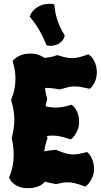

<svg xmlns="http://www.w3.org/2000/svg" viewBox="-20 -983 530 1007"><path d="M395 -345.2Q395 -323.2 389.2 -306.9Q383.3 -290.5 376 -279.3Q368.7 -268.1 362.5 -262.2Q356.4 -256.3 356 -255.9L351.1 -252L344.2 -253.9Q316.9 -263.2 296.1 -267.6Q275.4 -272 254.9 -272Q239.7 -272 225.1 -269L228 -263.2L230 -258.8L228 -254.9Q216.3 -221.7 211.9 -189Q219.7 -190.9 229.5 -192.4Q239.3 -193.8 248 -194.8Q256.8 -195.8 262.7 -196.3Q268.6 -196.8 269 -196.8L272.9 -198.2L276.9 -195.8Q304.7 -184.6 324.2 -178.7Q343.8 -172.9 363.8 -172.9Q377.4 -172.9 393.6 -175.8Q409.7 -178.7 430.2 -184.1L436 -186L440.9 -182.1Q441.4 -181.2 446.5 -176Q451.7 -170.9 457.5 -160.4Q463.4 -149.9 468.3 -134Q473.1 -118.2 473.1 -96.2Q472.7 -74.2 466.3 -58.1Q460 -42 452.6 -31Q445.3 -20 439 -14.2Q432.6 -8.3 432.1 -7.8L425.8 -4.9L419.9 -6.8Q391.1 -17.6 372.1 -22.2Q353 -26.9 335 -26.9Q322.3 -26.9 308.6 -24.7Q294.9 -22.5 276.9 -18.1H270Q256.3 -20.5 242.9 -23.7Q229.5 -26.9 215.8 -29.8Q210.9 -24.4 203.4 -18.3Q195.8 -12.2 184.8 -7.3Q173.8 -2.4 159.4 0.7Q145 3.9 127 3.9Q98.1 3.9 79.3 -3.9Q60.5 -11.7 49.6 -21.2Q38.6 -30.8 34.2 -38.8Q29.8 -46.9 29.8 -47.9L27.8 -51.8L29.8 -57.1Q41 -84 46.4 -112.3Q51.8 -140.6 51.8 -169.9Q51.8 -190.4 49.6 -211.4Q47.4 -232.4 42 -254.9V-261.2Q47.9 -285.2 51.5 -308.3Q55.2 -331.5 55.2 -355Q55.2 -380.9 50.8 -405.8Q46.4 -430.7 39.1 -455.1L38.1 -460L40 -463.9Q50.8 -490.2 55.9 -516.8Q61 -543.5 61 -569.8Q61 -591.3 57.9 -612.5Q54.7 -633.8 47.9 -655.8L45.9 -662.1L49.8 -667Q50.3 -667.5 55.7 -673.1Q61 -678.7 72 -685.3Q83 -691.9 99.6 -697Q116.2 -702.1 139.2 -702.1Q165.5 -702.1 184.1 -694.8Q202.6 -687.5 213.9 -679.2Q228 -680.7 243.7 -683.6Q259.3 -686.5 274.9 -691.9L278.8 -693.8L284.2 -692.9Q307.6 -685.5 325 -681.9Q342.3 -678.2 357.9 -678.2Q375 -678.2 393.6 -682.6Q412.1 -687 437 -695.8L442.9 -698.2L448.2 -694.8Q448.7 -694.3 454.6 -689.5Q460.4 -684.6 467.3 -674.6Q474.1 -664.6 480.2 -649.2Q486.3 -633.8 487.8 -611.8V-603Q487.8 -583.5 482.9 -568.4Q478 -553.2 471.9 -542.7Q465.8 -532.2 460.7 -526.9Q455.6 -521.5 455.1 -521L450.2 -517.1L442.9 -519Q419.4 -524.4 402.8 -527.1Q386.2 -529.8 372.1 -529.8Q355.5 -529.8 339.1 -526.1Q322.8 -522.5 299.8 -515.1L293 -514.2Q272.5 -518.1 253.7 -520Q234.9 -522 215.8 -522Q217.3 -508.3 220 -494.9Q222.7 -481.4 227.1 -467.8V-460.9Q224.1 -452.1 222.4 -443.6Q220.7 -435.1 219.2 -425.8Q233.4 -421.9 245.8 -420.4Q258.3 -418.9 272 -418.9Q290 -418.9 308.6 -422.1Q327.1 -425.3 349.1 -432.1L355 -434.1L359.9 -430.2Q360.4 -429.7 366 -424.6Q371.6 -419.4 378.2 -408.9Q384.8 -398.4 389.9 -382.6Q395 -366.7 395 -345.2ZM319.3 -796.9 318.4 -792.5Q314.9 -779.3 307.1 -770Q299.3 -760.7 289.3 -754.6Q279.3 -748.5 267.6 -745.6Q255.9 -742.7 245.1 -742.7Q241.2 -742.7 237.1 -742.9Q232.9 -743.2 229 -744.6L224.1 -745.6L222.2 -750.5Q207 -788.6 186.8 -823.5Q166.5 -858.4 140.1 -890.6L136.2 -894.5L138.2 -900.9Q142.6 -914.1 152.6 -925.5Q162.6 -937 175.8 -945.3Q189 -953.6 204.8 -958.3Q220.7 -962.9 237.3 -962.9Q242.7 -962.9 247.3 -962.9Q252 -962.9 257.3 -961.9L265.1 -960L266.1 -951.7Q269 -913.6 281.7 -875.5Q294.4 -837.4 317.4 -800.8Z"/></svg>

Font: Hanalei Fill
Style: Regular
Weight: 400
Version: Version 1.000